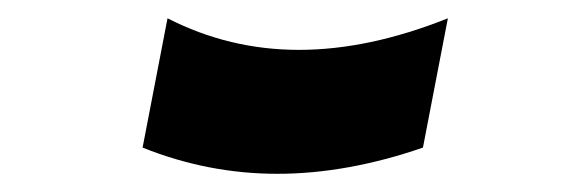

<svg xmlns="http://www.w3.org/2000/svg" viewBox="-20 -379 642 211"><path d="M164.1 -358.9Q231.9 -324.2 308.6 -324.2Q385.3 -324.2 472.2 -358.9L444.8 -216.8Q361.3 -188 284.7 -188Q208.5 -188 136.7 -216.8Z"/></svg>

Font: Hack
Style: Bold Italic
Weight: 700
Italic angle: -11°
Monospace: yes
Designer: Christopher Simpkins
Foundry: Christopher Simpkins
Version: Version 2.017; ttfautohint (v1.4.1) -l 4 -r 80 -G 350 -x 0 -